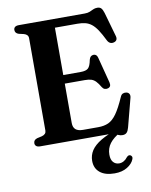

<svg xmlns="http://www.w3.org/2000/svg" viewBox="-100 -793 860 1092"><g transform="rotate(-10 330.0 -247.5)"><path d="M223.5 -376.5H382Q413 -376.5 425.8 -388.5Q438.5 -400.5 445 -435.5Q448 -447.5 454.2 -453.5Q460.5 -459.5 470 -460Q489 -461 494.5 -438.5L533 -290Q536 -277 532.8 -269.2Q529.5 -261.5 519 -258Q509 -255 500.2 -258Q491.5 -261 485.5 -270.5Q472 -293.5 460.2 -305.8Q448.5 -318 434 -322.5Q419.5 -327 397 -327H223.5ZM52 -677Q52 -688 59.5 -694Q67 -700 82.5 -700H462.5Q480.5 -700 492.2 -705Q504 -710 514.2 -715Q524.5 -720 538 -720Q553 -720 560.8 -711.5Q568.5 -703 574.5 -683.5L614.5 -543Q618 -530.5 614 -522Q610 -513.5 599 -510Q586.5 -506 576.5 -510.5Q566.5 -515 560 -527.5Q541 -566.5 524.8 -590.8Q508.5 -615 492 -627.8Q475.5 -640.5 456.2 -645.2Q437 -650 411.5 -650H281.5V-99.5Q281.5 -74.5 295.5 -62.2Q309.5 -50 338 -50H426Q460 -50 485 -61.2Q510 -72.5 532.8 -104.2Q555.5 -136 583 -198.5Q588 -210 596.5 -214Q605 -218 616 -216.5Q628.5 -214.5 633.8 -205.5Q639 -196.5 635.5 -183L592.5 -18.5Q587.5 0.5 579 9.5Q570.5 18.5 554 18.5Q542.5 18.5 532.2 13.8Q522 9 510 4.5Q498 0 480.5 0H82.5Q67 0 59.5 -6.2Q52 -12.5 52 -23Q52 -42 73 -48.5L101.5 -55Q114 -58.5 120.2 -65.5Q126.5 -72.5 126.5 -83.5V-616.5Q126.5 -627.5 120.2 -634.5Q114 -641.5 101.5 -645L73 -651.5Q52 -658 52 -677ZM535.5 -21.5 546.5 -1Q503 23 482 50.8Q461 78.5 461 115.5Q461 144.5 474.2 159Q487.5 173.5 508 173.5Q522 173.5 534.8 166.2Q547.5 159 556 147Q561 141.5 565.8 139.2Q570.5 137 576 138.5Q582 140 585.8 146.8Q589.5 153.5 585 164Q575.5 188.5 546 206.8Q516.5 225 473 225Q418.5 225 388.5 200.5Q358.5 176 358.5 133Q358.5 100.5 376.2 73.2Q394 46 433.2 22.5Q472.5 -1 535.5 -21.5Z"/></g></svg>

Font: Fraunces SemiBold
Style: Regular
Weight: 600
Version: Version 1.000;[b76b70a41]